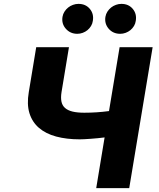

<svg xmlns="http://www.w3.org/2000/svg" viewBox="-20 -971 823 991"><path d="M128.6 -495.7 166.9 -727.3H335.9L297.6 -495.7Q293 -467.3 297.1 -447.1Q301.1 -426.8 315.3 -414.1Q329.5 -401.3 354.2 -395.2Q378.9 -389.2 415.1 -389.2Q479.4 -389.2 542.6 -397.7L597.3 -727.3H767.8L647 0H476.6L519.9 -261.7Q504.3 -259.6 485.3 -257.8Q466.3 -256 448.2 -254.6Q430 -253.2 415 -252.5Q399.9 -251.8 392 -251.8Q323.5 -251.8 269.7 -266.3Q215.9 -280.9 180.9 -311.1Q146 -341.3 131.9 -387.1Q117.9 -432.9 128.6 -495.7ZM524.1 -884.2Q526.6 -898.8 534.4 -911Q542.3 -923.3 553.4 -932.2Q564.6 -941.1 578.5 -946Q592.3 -951 606.5 -951Q643.5 -951 665.1 -925.4Q686.8 -899.5 680.8 -863.6Q679 -849.1 671.5 -836.8Q664.1 -824.6 653.1 -815.5Q642 -806.5 628.4 -801.5Q614.7 -796.5 600.5 -796.5Q563.9 -796.5 541.2 -822.4Q518.5 -848.7 524.1 -884.2ZM302.6 -884.2Q305 -898.8 312.9 -911Q320.7 -923.3 331.9 -932.2Q343 -941.1 356.9 -946Q370.7 -951 384.9 -951Q421.9 -951 443.5 -925.4Q465.2 -899.5 459.2 -863.6Q457.4 -849.1 449.9 -836.8Q442.5 -824.6 431.5 -815.5Q420.5 -806.5 406.8 -801.5Q393.1 -796.5 378.9 -796.5Q342.7 -796.5 319.6 -822.8Q296.9 -848.7 302.6 -884.2Z"/></svg>

Font: Inter P Extra Bold
Style: Italic
Weight: 800
Italic angle: 9.39999°
Designer: Rasmus Andersson
Foundry: rsms
Version: Version 3.018;git-588b23468